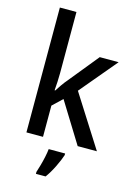

<svg xmlns="http://www.w3.org/2000/svg" viewBox="-143 -834 796 1129"><g transform="rotate(15 255.0 -269.5)"><path d="M177 -386Q177 -362 175.5 -334.5Q174 -307 172 -282H176Q186 -298 201 -319.5Q216 -341 230 -357L378 -539H493L305 -315L505 0H388L236 -246L177 -190V0H76V-760H177ZM328 71Q318 102 297 145Q276 188 252 221H193V209Q199 191 206.5 164.5Q214 138 220 110Q226 82 228 61H328Z"/></g></svg>

Font: Noto Sans Telugu SemiCondensed Medium
Style: Regular
Weight: 500
Width: 4
Designer: Jelle Bosma - Monotype Design Team
Foundry: Monotype Imaging Inc.
Version: Version 2.005; ttfautohint (v1.8.4.7-5d5b)